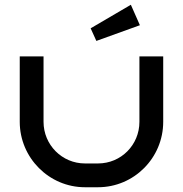

<svg xmlns="http://www.w3.org/2000/svg" viewBox="-20 -787 769 807"><path d="M566 -550V-275C566 -178 489 -100 392 -100H337C241 -100 163 -178 163 -275V-550H63V-275C63 -124 186 0 337 0H392C543 0 666 -123 666 -275V-550ZM530 -767 361 -668 385 -615 568 -681Z"/></svg>

Font: Bruno Ace SC
Style: Regular
Weight: 400
Designer: Astigmatic (AOETI)
Foundry: Astigmatic (AOETI)
Version: Version 1.000